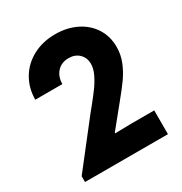

<svg xmlns="http://www.w3.org/2000/svg" viewBox="-170 -853 924 977"><g transform="rotate(-30 292.0 -364.0)"><path d="M47.9 -34.2 243.2 -284.2Q249 -292 255.6 -299.8Q262.2 -307.6 268.6 -315.4Q304.2 -359.4 325 -388.2Q345.7 -417 360.4 -448Q375 -479 375 -506.8Q374.5 -542.5 351.1 -565.2Q327.6 -587.9 290 -587.9Q248.5 -587.9 223.1 -560.8Q197.8 -533.7 197.3 -489.3H38.1Q38.6 -558.1 71 -612.3Q103.5 -666.5 161.1 -697Q218.8 -727.5 292 -727.5Q360.4 -727.5 415 -700.7Q469.7 -673.8 500.5 -625.7Q531.2 -577.6 531.2 -515.6Q531.2 -470.2 514.6 -429.2Q498 -388.2 472.9 -352.5Q447.8 -316.9 401.4 -260.7L376 -229.5L304.7 -141.6V-137.7L400.4 -139.6H535.2V0H47.9Z"/></g></svg>

Font: Reddit Sans Strawberry ExBold
Style: Regular
Weight: 800
Designer: Stephen Hutchings
Foundry: Reddit
Version: Version 1.013